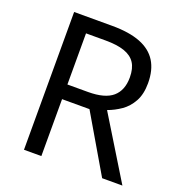

<svg xmlns="http://www.w3.org/2000/svg" viewBox="-129 -824 880 935"><g transform="rotate(20 311.0 -357.0)"><path d="M294 -714Q383 -714 440.5 -691.5Q498 -669 526 -624Q554 -579 554 -511Q554 -454 533 -416Q512 -378 479.5 -355.5Q447 -333 411 -320L607 0H502L329 -295H187V0H97V-714ZM289 -636H187V-371H294Q381 -371 421 -405.5Q461 -440 461 -507Q461 -554 442.5 -582Q424 -610 386 -623Q348 -636 289 -636Z"/></g></svg>

Font: Noto Sans Georgian
Style: Regular
Weight: 400
Designer: Monotype Design Team, Akaki Razmadze
Foundry: Google LLC
Version: Version 2.002